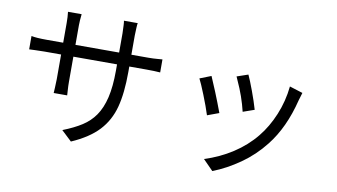

<svg xmlns="http://www.w3.org/2000/svg" viewBox="-82 -968 2164 1234"><g transform="rotate(10 1000.0 -351.5)"><path d="M434 46 367 -17Q441 -46 490.5 -78Q540 -110 572 -156Q606 -205 623 -277Q640 -349 640 -453V-696Q640 -719 638 -749Q637 -770 635 -778H725Q723 -770 722 -749Q720 -719 720 -696V-459Q720 -320 695.5 -228Q671 -136 609.5 -70Q548 -4 434 46ZM355 -699V-333Q355 -301 357 -275Q359 -249 359 -242H271Q271 -251 273 -277Q275 -311 275 -333V-699Q275 -741 271 -772H360Q355 -727 355 -699ZM167 -571H830Q864 -571 890 -573.5Q916 -576 922 -576V-491Q886 -494 830 -494H167Q133 -494 104 -492.5Q75 -491 67 -491V-578Q99 -571 167 -571Z M1562 -360 1488 -334Q1465 -431 1420 -528L1410 -551L1483 -576Q1499 -542 1523 -477Q1547 -412 1562 -360ZM1837 -493 1830 -470Q1784 -284 1688 -163Q1623 -80 1537.5 -20Q1452 40 1362 75L1296 8Q1394 -23 1477.5 -77Q1561 -131 1621 -205Q1675 -271 1712 -360Q1749 -449 1759 -547L1845 -520ZM1342 -300 1266 -272Q1249 -326 1220 -398.5Q1191 -471 1177 -497L1251 -526Q1265 -495 1291.5 -430Q1318 -365 1342 -300Z"/></g></svg>

Font: Merged Yaku Han JP
Style: Regular
Weight: 400
Designer: Ryoko NISHIZUKA 西塚涼子 (kana, bopomofo & ideographs); Paul D. Hunt (Latin, Greek & Cyrillic); Sandoll Communications 산돌커뮤니
Foundry: Adobe
Version: Version 2.004